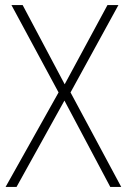

<svg xmlns="http://www.w3.org/2000/svg" viewBox="-20 -734 499 754"><path d="M456 0 257 -371 445 -714H402L234 -403L69 -714H25L210 -371L2 0H45L233 -339L413 0Z"/></svg>

Font: Noto Sans Devanagari SemiCondensed ExtraLight
Style: Regular
Weight: 200
Width: 4
Designer: Jelle Bosma - Monotype Design Team
Foundry: Monotype Imaging Inc.
Version: Version 2.004